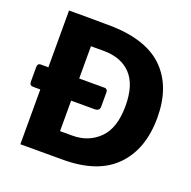

<svg xmlns="http://www.w3.org/2000/svg" viewBox="-130 -871 998 1001"><g transform="rotate(20 368.5 -371.0)"><path d="M710 -374Q710 -199 612.5 -99.5Q515 0 322 0H86V-304H49Q36 -304 31 -309Q26 -314 26 -326V-406Q26 -427 43 -427H86V-742H189Q294 -742 326 -741Q522 -735 616 -639Q710 -543 710 -374ZM533 -375Q533 -492 479 -549Q425 -606 328 -606H257V-427H399Q406 -427 410.5 -422Q415 -417 415 -409V-329Q415 -316 408 -310Q401 -304 386 -304H257V-135H326Q415 -135 474 -193.5Q533 -252 533 -375Z"/></g></svg>

Font: Morrison
Style: Bold
Weight: 700
Designer: Pablo Impallari, Rodrigo Fuenzalida (Modified by Dan O. Williams)
Version: Version 0.03;June 6, 2019;FontCreator 11.5.0.2425 64-bit; tt